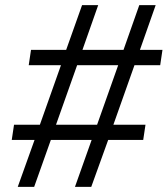

<svg xmlns="http://www.w3.org/2000/svg" viewBox="-20 -725 650 745"><path d="M48.9 0 114.1 -182.1H25.6L34.4 -240.9H134.7L216.6 -472.1H91.5L100.3 -531.4H236.7L298.4 -705H361L299.9 -531.4H459.2L520.4 -705H584L522.9 -531.4H610.4L601.6 -472.1H501.8L419.9 -240.9H544.5L535.7 -182.1H399.8L334.1 0H270.9L335.6 -182.1H177.3L112.6 0ZM197.3 -240.9H356.7L438.6 -472.1H279.3Z"/></svg>

Font: Nunito Sans 12pt ExtraLight
Style: Italic
Weight: 200
Italic angle: -9°
Designer: Vernon Adams
Foundry: Vernon Adams
Version: Version 3.101;gftools[0.9.27]